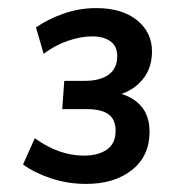

<svg xmlns="http://www.w3.org/2000/svg" viewBox="-20 -736 420 475"><path d="M193 -281Q148 -281 107 -294.5Q66 -308 37 -329L66 -394Q97 -372 127 -361.5Q157 -351 188 -351Q223 -351 244.5 -366Q266 -381 266 -412Q266 -441 248 -453.5Q230 -466 196 -466H134L139 -536H190Q228 -536 249 -551.5Q270 -567 270 -597Q270 -622 253 -634Q236 -646 208 -646Q180 -646 148 -635Q116 -624 88 -603L69 -668Q97 -688 136.5 -702Q176 -716 218 -716Q282 -716 319 -686Q356 -656 356 -609Q356 -567 332.5 -539Q309 -511 272 -501V-506Q309 -497 329.5 -473Q350 -449 350 -410Q350 -350 306.5 -315.5Q263 -281 193 -281Z"/></svg>

Font: Muli SemiBold
Style: Italic
Weight: 600
Italic angle: -4.541°
Designer: Vernon Adams
Foundry: Vernon Adams
Version: Version 2.100; ttfautohint (v1.8.1.43-b0c9)